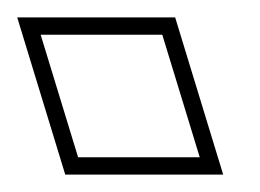

<svg xmlns="http://www.w3.org/2000/svg" viewBox="-64 -129 299 221"><path d="M4.2 -19 -17.2 -89H122.8L144.2 -19L144.5 -18L165.9 52H25.9L4.5 -18ZM-44.2 -109 11.1 72H192.9L137.6 -109Z"/></svg>

Font: Nordica Plus
Style: NordicaClassicRgOpOblOl
Weight: 500
Version: Version 1.01